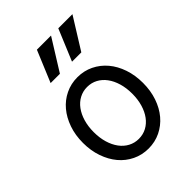

<svg xmlns="http://www.w3.org/2000/svg" viewBox="-233 -936 1066 1066"><g transform="rotate(-45 300.0 -403.5)"><path d="M300.1 10Q351.2 10 394.5 -11Q437.8 -32 469.2 -69.2Q500.6 -106.4 518.2 -157.8Q535.8 -209.1 535.8 -270Q535.8 -330.9 518.2 -382.2Q500.6 -433.6 469.2 -470.8Q437.8 -508 394.5 -529Q351.1 -550 300.2 -550Q249.2 -550 205.8 -528.9Q162.3 -507.9 131.2 -470.7Q100 -433.6 82.1 -382.2Q64.2 -330.9 64.2 -270Q64.2 -209.1 82.1 -157.8Q100 -106.4 131.1 -69.3Q162.3 -32.1 205.7 -11.1Q249.1 10 300.1 10ZM299.8 -66.4Q267 -66.4 239 -81.3Q211 -96.1 191 -123.2Q171 -150.2 159.9 -187.6Q148.8 -225 148.8 -270Q148.8 -315 159.9 -352.4Q171 -389.8 191 -416.8Q211 -443.9 239 -458.7Q267 -473.6 299.8 -473.6Q333.6 -473.6 361.4 -458.7Q389.2 -443.8 409.1 -416.8Q429.1 -389.8 440.1 -352.4Q451.2 -315 451.2 -270Q451.2 -225 440.1 -187.6Q429.1 -150.2 409.1 -123.2Q389.2 -96.2 361.4 -81.3Q333.6 -66.4 299.8 -66.4ZM360.4 -817H249.4L172.2 -632H245.2ZM528.4 -817H417.4L340.2 -632H413.2Z"/></g></svg>

Font: CommitMonoV143 ExtLt
Style: Regular
Weight: 200
Monospace: yes
Designer: Eigil Nikolajsen
Foundry: Eigil Nikolajsen
Version: Version 1.143